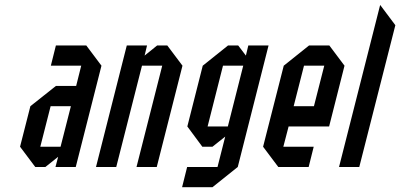

<svg xmlns="http://www.w3.org/2000/svg" viewBox="-20 -687 1647 790"><path d="M145.8 -83.3H229.2L271.7 -250H188.3ZM125 0 62.5 -83.3 105 -250 210 -333.3H293.3L314.2 -416.7H189.2L210 -500H335L397.5 -416.7L291.7 0H208.3L219.2 -41.7L166.7 0Z M458.3 0H375L501.7 -500H585L575 -458.3L626.7 -500H668.3L730.8 -416.7L625 0H541.7L647.5 -416.7H564.2Z M1085 -500 958.3 0 854.2 83.3H729.2L750 0H875L906.7 -125L854.2 -83.3H812.5L750.8 -166.7L814.2 -416.7L918.3 -500H960L991.7 -458.3L1001.7 -500ZM980.8 -416.7H897.5L834.2 -166.7H917.5Z M1270.8 -83.3 1250 0H1125L1062.5 -83.3L1147.5 -416.7L1251.7 -500H1335L1397.5 -416.7L1334.2 -166.7H1167.5L1145.8 -83.3ZM1188.3 -250H1271.7L1314.2 -416.7H1230.8Z M1458.3 0H1375L1544.2 -666.7L1606.7 -583.3Z"/></svg>

Font: Yulong
Style: Italic
Weight: 400
Italic angle: -14.25°
Designer: GGBotNet
Foundry: f0n7.com
Version: 1.00